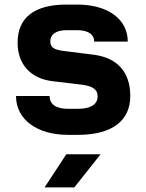

<svg xmlns="http://www.w3.org/2000/svg" viewBox="-20 -580 640 840"><path d="M277 10H321C471 10 550 -52 550 -160C550 -263 495 -328 387 -341L267 -356C224 -361 200 -368 200 -399C200 -429 224 -448 271 -448H318C365 -448 392 -430 392 -398H539C539 -496 452 -560 318 -560H271C130 -560 57 -503 57 -393C57 -302 111 -237 208 -225L334 -210C383 -204 407 -191 407 -158C407 -123 376 -104 321 -104H277C226 -104 197 -123 197 -160H50C50 -58 141 10 277 10ZM175 240H305L420 95H270Z"/></svg>

Font: JetBrains Mono ExtraBold
Style: Regular
Weight: 800
Monospace: yes
Designer: Philipp Nurullin, Konstantin Bulenkov
Foundry: JetBrains
Version: Version 2.305